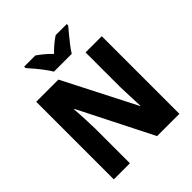

<svg xmlns="http://www.w3.org/2000/svg" viewBox="-247 -1090 1249 1249"><g transform="rotate(-45 377.5 -465.5)"><path d="M679 0H474L219 -505H215Q219 -457 221 -408Q223 -359 224 -319V0H76V-714H280L534 -217H537Q535 -263 533 -310Q531 -357 530 -396V-714H679ZM296 -771Q284 -792 263.5 -819.5Q243 -847 221 -873Q199 -899 182 -918V-931H285Q308 -915 331 -896Q354 -877 378 -852Q402 -877 425.5 -896.5Q449 -916 472 -931H574V-918Q558 -899 536.5 -873Q515 -847 494 -820Q473 -793 460 -771Z"/></g></svg>

Font: Noto Sans Devanagari SemiCondensed ExtraBold
Style: Regular
Weight: 800
Width: 4
Designer: Jelle Bosma - Monotype Design Team
Foundry: Monotype Imaging Inc.
Version: Version 2.004; ttfautohint (v1.8.4.7-5d5b)